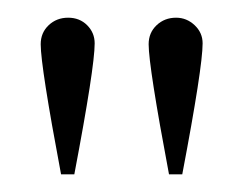

<svg xmlns="http://www.w3.org/2000/svg" viewBox="-20 -602 276 217"><path d="M186 -405H171Q148 -527 148 -552Q148 -565 157 -573.5Q166 -582 179 -582Q191 -582 200 -573.5Q209 -565 209 -553Q209 -526 186 -405ZM64 -405H49Q26 -527 26 -552Q26 -565 35 -573.5Q44 -582 57 -582Q70 -582 78.5 -573.5Q87 -565 87 -553Q87 -526 64 -405Z"/></svg>

Font: Pomorsky Unicode
Style: Medium
Weight: 500
Version: 1.1